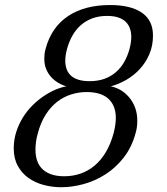

<svg xmlns="http://www.w3.org/2000/svg" viewBox="-20 -747 675 777"><path d="M428.2 -397.5Q447.8 -394 467 -383.1Q486.3 -372.1 501.7 -354.2Q517.1 -336.4 526.4 -312.3Q535.6 -288.1 535.6 -258.8Q535.6 -247.1 534.2 -234.4Q532.7 -221.7 528.8 -208.5Q513.2 -150.9 480.7 -109.4Q448.2 -67.9 406.5 -41.3Q364.7 -14.6 318.1 -2Q271.5 10.7 228 10.7Q191.4 10.7 156.7 1.5Q122.1 -7.8 95.2 -26.9Q68.4 -45.9 52 -75.7Q35.6 -105.5 35.6 -146.5Q35.6 -181.6 45.7 -212.9Q55.7 -244.1 72.3 -271Q88.9 -297.9 110.6 -319.6Q132.3 -341.3 156 -357.4Q179.7 -373.5 203.6 -383.8Q227.5 -394 248.5 -397.5Q229.5 -403.3 213.4 -413.3Q197.3 -423.3 185.1 -437.5Q172.9 -451.7 166 -469.7Q159.2 -487.8 159.2 -509.8Q159.2 -519.5 160.4 -529.3Q161.6 -539.1 164.6 -549.8Q188 -636.7 255.1 -681.6Q322.3 -726.6 425.3 -726.6Q509.3 -726.6 554.2 -695.6Q599.1 -664.6 599.1 -603.5Q599.1 -562 584.5 -527.8Q569.8 -493.7 545.7 -467.5Q521.5 -441.4 491 -423.8Q460.4 -406.2 428.2 -397.5ZM331.1 -374.5Q298.3 -374.5 267.6 -364.7Q236.8 -355 210.9 -334.7Q185.1 -314.5 165 -283.2Q145 -252 133.3 -208.5Q127.9 -189.9 125.7 -173.3Q123.5 -156.7 123.5 -142.1Q123.5 -87.9 153.8 -60.8Q184.1 -33.7 239.7 -33.7Q275.4 -33.7 306.6 -44.7Q337.9 -55.7 363.8 -77.6Q389.6 -99.6 408.9 -132.3Q428.2 -165 439.9 -208.5Q448.7 -242.7 448.7 -269.5Q448.7 -296.9 440.2 -316.7Q431.6 -336.4 416.3 -349.4Q400.9 -362.3 379.2 -368.4Q357.4 -374.5 331.1 -374.5ZM342.8 -418.5Q376.5 -418.5 403.1 -428.2Q429.7 -438 449.7 -455.6Q469.7 -473.1 483.2 -497.1Q496.6 -521 504.4 -549.8Q511.2 -576.2 511.2 -597.7Q511.2 -616.7 505.6 -632.3Q500 -647.9 488.3 -659.2Q476.6 -670.4 458 -676.5Q439.5 -682.6 413.6 -682.6Q379.9 -682.6 353.3 -672.6Q326.7 -662.6 306.6 -644.8Q286.6 -627 272.9 -602.5Q259.3 -578.1 251.5 -549.8Q244.1 -523.4 244.1 -501Q244.1 -482.4 249.8 -467Q255.4 -451.7 267.1 -440.9Q278.8 -430.2 297.6 -424.3Q316.4 -418.5 342.8 -418.5Z"/></svg>

Font: Arian AMU Serif
Style: Italic
Weight: 400
Italic angle: -15°
Designer: Ruben Hakobyan (Tarumian)
Foundry: Ruben Hakobyan (Tarumian)
Version: Version 1.002